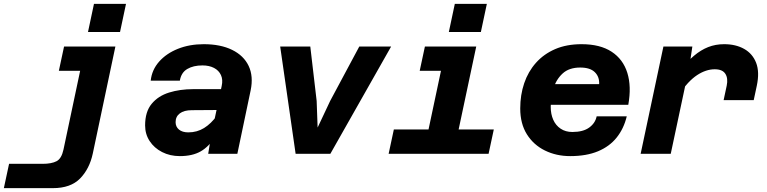

<svg xmlns="http://www.w3.org/2000/svg" viewBox="-56 -797 3976 995"><path d="M542 -556 425 -2Q408 78 359 128Q310 178 218 178H-36L-9 52H165Q211 52 237 38.5Q263 25 273 -22L386 -556ZM249 -430 276 -556H464L437 -430ZM400 -631 431 -777H597L566 -631Z M1023 0 1039 -100 1093 -352Q1100 -384 1089 -408Q1078 -432 1053 -445Q1028 -458 993 -458Q946 -458 914.5 -439.5Q883 -421 876 -379H725Q731 -435 768.5 -477.5Q806 -520 866 -544Q926 -568 1000 -568Q1087 -568 1147 -538.5Q1207 -509 1232.5 -455.5Q1258 -402 1243 -329L1174 0ZM876 12Q825 12 784 -9Q743 -30 719.5 -66Q696 -102 696 -147Q696 -218 730 -259Q764 -300 820.5 -317.5Q877 -335 945 -335H1104L1081 -227L938 -226Q898 -226 876 -209.5Q854 -193 854 -164Q854 -140 871.5 -125.5Q889 -111 920 -111Q965 -111 1001.5 -133.5Q1038 -156 1069 -199L1064 -94Q1027 -37 984 -12.5Q941 12 876 12Z M1476 0 1396 -556H1552L1585 -274L1590 -136L1655 -274L1806 -556H1971L1656 0Z M2138 0 2256 -556H2412L2294 0ZM1958 0 1985 -126H2503L2476 0ZM2119 -430 2146 -556H2334L2307 -430ZM2270 -631 2301 -777H2467L2436 -631Z M2899 12Q2827 12 2768 -17Q2709 -46 2674.5 -101Q2640 -156 2640 -235Q2640 -305 2660.5 -365.5Q2681 -426 2721.5 -471.5Q2762 -517 2821 -542.5Q2880 -568 2958 -568Q3054 -568 3113.5 -529Q3173 -490 3195 -419.5Q3217 -349 3200 -254H2760L2784 -361H3049Q3051 -399 3026.5 -423Q3002 -447 2951 -447Q2893 -447 2859.5 -416Q2826 -385 2812 -338Q2798 -291 2798 -243Q2798 -206 2811 -176.5Q2824 -147 2849.5 -130Q2875 -113 2910 -113Q2966 -113 2997.5 -136Q3029 -159 3036 -194H3192Q3177 -131 3140 -84.5Q3103 -38 3043 -13Q2983 12 2899 12Z M3694 -278 3710 -353Q3718 -391 3703 -414.5Q3688 -438 3648 -438Q3603 -438 3557 -408Q3511 -378 3459 -304L3470 -435Q3506 -479 3541 -508.5Q3576 -538 3614 -553Q3652 -568 3697 -568Q3757 -568 3800.5 -543.5Q3844 -519 3862.5 -471.5Q3881 -424 3866 -353L3850 -278ZM3264 0 3382 -556H3532L3517 -456L3420 0Z"/></svg>

Font: Azeret Mono Thin
Style: Bold Italic
Weight: 700
Italic angle: -12°
Version: Version 1.002